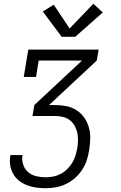

<svg xmlns="http://www.w3.org/2000/svg" viewBox="-20 -793 640 1018"><path d="M222 205Q196 205 171 201.5Q146 198 123 189Q100 180 81 165Q62 150 50 129Q38 108 34 82.5Q30 57 35 32Q35 31 35 30Q35 29 35 29H100Q100 29 99.5 29.5Q99 30 99 31Q95 56 103 80Q111 104 129 119.5Q147 135 171.5 141Q196 147 222 147Q242 147 262.5 143Q283 139 302 129Q321 119 336.5 103.5Q352 88 363 70Q374 52 380 32Q386 12 390 -8Q393 -29 393.5 -50Q394 -71 389.5 -90.5Q385 -110 375 -127.5Q365 -145 349.5 -156.5Q334 -168 314 -173Q294 -178 273 -178H152L162 -236L415 -472H185L171 -385H106L130 -530H503L493 -472L240 -236H273Q303 -236 332.5 -230Q362 -224 386 -208.5Q410 -193 426.5 -169.5Q443 -146 451 -118Q459 -90 458.5 -59.5Q458 -29 453 1Q449 28 440.5 55Q432 82 416 106.5Q400 131 378 150.5Q356 170 330 182.5Q304 195 276.5 200Q249 205 222 205ZM307 -598 207 -732 265 -768 349 -642 475 -773 525 -727 379 -598Z"/></svg>

Font: Iosevka Slab Light Extended
Style: Italic
Weight: 300
Width: 7
Italic angle: -9°
Monospace: yes
Designer: Belleve Invis
Foundry: Belleve Invis
Version: Version 11.1.0; ttfautohint (v1.8.3)